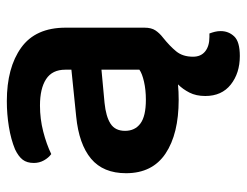

<svg xmlns="http://www.w3.org/2000/svg" viewBox="-100 -428 722 562"><g transform="rotate(-90 261.0 -147.0)"><path d="M246 -488Q344 -488 402.5 -446Q461 -404 461 -316V-85Q461 -65 453 -53Q445 -41 432 -31Q407 -11 391.5 8Q376 27 376 57Q376 80 391.5 92.5Q407 105 434 105H444Q447 113 449 121Q451 129 451 138Q451 161 435.5 177.5Q420 194 378 194Q328 194 294.5 167.5Q261 141 261 93Q261 66 271 46.5Q281 27 295 13Q284 14 273 14.5Q262 15 250 15Q150 15 92.5 -23.5Q35 -62 35 -139Q35 -206 77.5 -241.5Q120 -277 201 -285L338 -299V-317Q338 -355 310.5 -373Q283 -391 233 -391Q194 -391 157 -381.5Q120 -372 91 -358Q80 -366 72.5 -379.5Q65 -393 65 -409Q65 -429 74.5 -441.5Q84 -454 105 -464Q134 -476 171 -482Q208 -488 246 -488ZM250 -81Q279 -81 303 -86.5Q327 -92 338 -100V-211L241 -202Q201 -198 180 -184.5Q159 -171 159 -142Q159 -113 180.5 -97Q202 -81 250 -81Z"/></g></svg>

Font: Baloo Da 2 SemiBold
Style: Regular
Weight: 600
Designer: Noopur Datye, Sulekha Rajkumar and Ek Type
Foundry: Ek Type
Version: Version 1.640;hotconv 1.0.111;makeotfexe 2.5.65597; ttfautoh